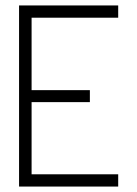

<svg xmlns="http://www.w3.org/2000/svg" viewBox="-20 -685 504 705"><path d="M50 0V-665H414V-620H96V-354H310V-310H96V-45H414V0Z"/></svg>

Font: Sulphur Point Light
Style: Regular
Weight: 300
Designer: Noponies / Dale Sattler
Foundry: Noponies
Version: Version 1.000; ttfautohint (v1.8)